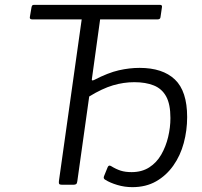

<svg xmlns="http://www.w3.org/2000/svg" viewBox="-20 -762 834 792"><path d="M526 10Q494 10 464 1Q434 -8 415 -20Q405 -25 409 -35L424 -72Q426 -77 429.5 -78.5Q433 -80 438 -77Q459 -64 478 -58Q497 -52 523 -52Q565 -52 595.5 -71.5Q626 -91 645 -124Q664 -157 673.5 -196.5Q683 -236 683 -275Q683 -332 665.5 -364Q648 -396 614.5 -409.5Q581 -423 534 -423Q490 -423 446 -410Q402 -397 348 -364L299 -15Q298 -6 294.5 -3Q291 0 284 0H235Q227 0 224.5 -3Q222 -6 223 -15L317 -682H113Q102 -682 103 -691L110 -732Q111 -737 113 -739.5Q115 -742 121 -742H640Q645 -742 647 -739.5Q649 -737 648 -732L642 -691Q641 -682 630 -682H393L359 -436Q357 -427 368 -432Q426 -462 470 -472Q514 -482 556 -482Q651 -482 701.5 -434Q752 -386 752 -279Q752 -224 738 -172Q724 -120 695 -79Q666 -38 624 -14Q582 10 526 10Z"/></svg>

Font: Libre Franklin Light
Style: Italic
Weight: 300
Italic angle: -8°
Designer: Pablo Impallari, Rodrigo Fuenzalida, Nhung Nguyen
Foundry: Impallari Type
Version: Version 3.000